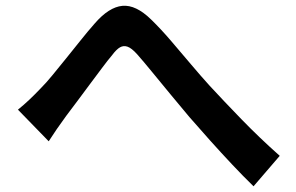

<svg xmlns="http://www.w3.org/2000/svg" viewBox="-20 -676 1040 674"><path d="M43 -291Q64 -308 83 -326Q102 -344 123 -366Q142 -385 164.5 -412.5Q187 -440 212.5 -471.5Q238 -503 263.5 -535Q289 -567 312 -593Q362 -651 409.5 -655.5Q457 -660 511 -607Q544 -575 580 -533Q616 -491 651 -449.5Q686 -408 716 -375Q740 -349 768 -319.5Q796 -290 827.5 -257.5Q859 -225 893 -192.5Q927 -160 962 -129L870 -22Q834 -57 794.5 -99Q755 -141 716.5 -184Q678 -227 645 -265Q614 -302 580 -343Q546 -384 515 -422Q484 -460 461 -486Q442 -507 428 -512Q414 -517 401.5 -510Q389 -503 374 -483Q358 -464 337.5 -436.5Q317 -409 294.5 -379Q272 -349 251 -320.5Q230 -292 213 -270Q196 -247 179.5 -223Q163 -199 151 -180Z"/></svg>

Font: Noto Sans HK SemiBold
Style: Regular
Weight: 600
Version: Version 2.004-H2;hotconv 1.0.118;makeotfexe 2.5.65603